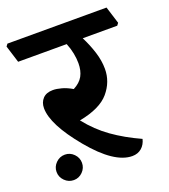

<svg xmlns="http://www.w3.org/2000/svg" viewBox="-154 -742 769 873"><g transform="rotate(-20 231.0 -305.5)"><path d="M461.9 -649.4 487.8 -566.4 479.5 -555.2H312.5Q333.5 -513.7 346.7 -471.7Q359.9 -429.7 359.9 -390.1Q359.9 -327.6 317.6 -277.8Q275.4 -228 172.9 -208.5Q220.2 -148.9 278.3 -107.7Q336.4 -66.4 411.6 -32.2Q405.3 -5.9 387 9.8Q368.7 25.4 341.8 25.4Q255.4 25.4 146.7 -105.7Q38.1 -236.8 38.1 -316.4Q38.1 -344.2 54.9 -362.3Q71.8 -380.4 104 -380.4Q122.1 -380.4 146 -373.8Q169.9 -367.2 195.3 -352.1Q227.5 -368.7 241.5 -394Q255.4 -419.4 255.4 -455.6Q255.4 -478 250.5 -503.4Q245.6 -528.8 234.9 -555.2H0L-25.9 -638.2L-17.6 -649.4ZM-7.3 -24.4Q-7.3 -49.3 11 -67.6Q29.3 -85.9 54.7 -85.9Q79.6 -85.9 97.7 -67.6Q115.7 -49.3 115.7 -24.4Q115.7 0.5 97.7 18.8Q79.6 37.1 54.7 37.1Q29.3 37.1 11 18.8Q-7.3 0.5 -7.3 -24.4Z"/></g></svg>

Font: Sitara
Style: Bold
Weight: 700
Designer: Neelakash Kshetrimayum
Foundry: Neelakash Kshetrimayum
Version: Version 1.000;PS Version 1.000;PS 1.0;hotconv 1.;hotconv 1.0